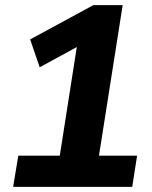

<svg xmlns="http://www.w3.org/2000/svg" viewBox="-20 -725 589 745"><path d="M31 0 51 -121H212L284 -581L347 -580L134 -464L97 -572L342 -705H456L364 -121H512L493 0Z"/></svg>

Font: Nunito Sans 7pt SemiCondensed ExtraBold
Style: Italic
Weight: 800
Width: 4
Italic angle: -9°
Designer: Vernon Adams
Foundry: Vernon Adams
Version: Version 3.101;gftools[0.9.27]